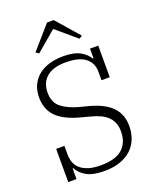

<svg xmlns="http://www.w3.org/2000/svg" viewBox="-169 -1027 922 1136"><g transform="rotate(-20 292.0 -459.0)"><path d="M290 12Q216 12 176.5 -11Q137 -34 120 -67H116V0H64V-209H116V-156Q116 -129 124.5 -105Q133 -81 152.5 -64Q172 -47 203 -37Q234 -27 280 -27Q374 -27 417 -66.5Q460 -106 460 -175Q460 -207 450 -230.5Q440 -254 422 -271Q404 -288 378.5 -299.5Q353 -311 322 -319L262 -335Q164 -361 118.5 -407.5Q73 -454 73 -529Q73 -572 88.5 -605.5Q104 -639 132.5 -662.5Q161 -686 201 -698Q241 -710 290 -710Q358 -710 396.5 -688Q435 -666 450 -637H455V-698H507V-499H455V-554Q455 -607 415 -639Q375 -671 290 -671Q212 -671 171 -636Q130 -601 130 -539Q130 -477 169 -445.5Q208 -414 274 -396L332 -381Q429 -355 473 -308Q517 -261 517 -189Q517 -145 502.5 -108Q488 -71 459.5 -44.5Q431 -18 388.5 -3Q346 12 290 12ZM144 -787 269 -930H311L436 -787L417 -774L290 -882L163 -774Z"/></g></svg>

Font: IBM Plex Serif Light
Style: Regular
Weight: 300
Designer: Mike Abbink, Paul van der Laan, Pieter van Rosmalen
Foundry: Bold Monday
Version: Version 3.001